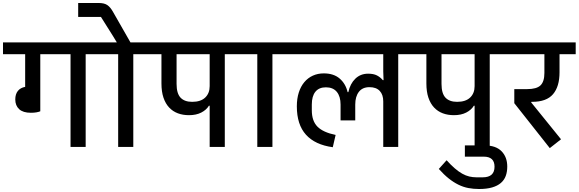

<svg xmlns="http://www.w3.org/2000/svg" viewBox="-40 -981 3864 1282"><path d="M166 -228Q114 -228 88 -252Q62 -276 62 -317Q62 -352 79 -373.5Q96 -395 128 -401V-619H-20V-698H660V-619H532V0H431V-619H229V-238Q220 -234 204 -231Q188 -228 166 -228Z M749 -619H620V-698H740L714 -741L634 -868H482V-961H620Q657 -961 677.5 -946.5Q698 -932 715 -901L831 -698H979V-619H850V0H749Z M1360 -275H1355Q1338 -247 1304 -229.5Q1270 -212 1222 -212Q1181 -212 1147.5 -224.5Q1114 -237 1089.5 -263Q1065 -289 1051.5 -329Q1038 -369 1038 -424V-619H939V-698H1589V-619H1461V0H1360ZM1139 -421Q1139 -357 1165.5 -329Q1192 -301 1243 -301Q1300 -301 1330 -329.5Q1360 -358 1360 -406V-619H1139Z M1678 -619H1549V-698H1908V-619H1779V0H1678Z M2519 -304Q2519 -349 2495.5 -374Q2472 -399 2427 -399Q2380 -399 2356 -367.5Q2332 -336 2332 -283V-177H2234V-283Q2234 -337 2209 -367.5Q2184 -398 2136 -398Q2090 -398 2066 -368.5Q2042 -339 2042 -283V-245Q2042 -173 2080 -135Q2118 -97 2201 -80L2182 2Q2064 -14 2003 -81.5Q1942 -149 1942 -271Q1942 -322 1955 -363Q1968 -404 1992 -432.5Q2016 -461 2049 -476Q2082 -491 2122 -491Q2188 -491 2228 -456.5Q2268 -422 2281 -366H2286Q2298 -422 2332.5 -455.5Q2367 -489 2418 -489Q2454 -489 2476.5 -477.5Q2499 -466 2516 -446H2521L2519 -504V-619H1868V-698H2748V-619H2619V0H2519Z M3129 -275H3124Q3107 -247 3073 -229.5Q3039 -212 2991 -212Q2950 -212 2916.5 -224.5Q2883 -237 2858.5 -263Q2834 -289 2820.5 -329Q2807 -369 2807 -424V-619H2708V-698H3358V-619H3230V0H3129ZM2908 -421Q2908 -357 2934.5 -329Q2961 -301 3012 -301Q3069 -301 3099 -329.5Q3129 -358 3129 -406V-619H2908Z M3159 281Q3121 281 3087 274.5Q3053 268 3020.5 252Q2988 236 2956 210.5Q2924 185 2890 147L2942 89Q2971 121 2996.5 143Q3022 165 3046 178.5Q3070 192 3093.5 197.5Q3117 203 3142 203H3183Q3262 203 3262 132Q3262 65 3190 65H3064V-10H3196Q3271 -10 3309 29Q3347 68 3347 131Q3347 166 3337 193.5Q3327 221 3304.5 240.5Q3282 260 3246 270.5Q3210 281 3159 281Z M3394 -292V-386H3480Q3543 -386 3569 -411Q3595 -436 3595 -494V-619H3318V-698H3804V-619H3696V-498Q3696 -403 3652.5 -352Q3609 -301 3513 -301H3507V-297L3706 -51L3631 8Z"/></svg>

Font: IBM Plex Sans Devanagari Medium
Style: Regular
Weight: 500
Designer: Mike Abbink, Paul van der Laan, Pieter van Rosmalen, Erin McLaughlin
Foundry: Bold Monday
Version: Version 1.1